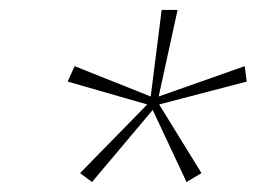

<svg xmlns="http://www.w3.org/2000/svg" viewBox="-20 -688 532 386"><path d="M287 -467 165 -322 141 -340 276 -478 116 -524 130 -555 283 -494 305 -668H337L299 -494L472 -555L476 -524L300 -478L385 -340L355 -322Z"/></svg>

Font: Celebes Thin
Style: Italic
Weight: 250
Italic angle: -10°
Designer: Anugrah Pasau
Foundry: Lafontype
Version: Version 1.000; ttfautohint (v1.8.4)